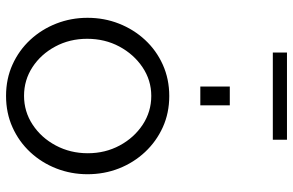

<svg xmlns="http://www.w3.org/2000/svg" viewBox="-187 -772 969 635"><g transform="rotate(90 297.5 -454.5)"><path d="M297.2 10Q240.6 10 193.5 -11.4Q146.4 -32.7 111.6 -70.2Q76.9 -107.7 57.9 -156.4Q38.9 -205.2 38.9 -259.4Q38.9 -314.7 58.1 -363.4Q77.2 -412.1 111.9 -449.6Q146.6 -487.1 194.1 -508.5Q241.6 -529.8 297.6 -529.8Q353.6 -529.8 400.7 -508.5Q447.8 -487.1 482.9 -449.6Q517.9 -412.1 537.1 -363.4Q556.2 -314.7 556.2 -259.4Q556.2 -205.2 537.2 -156.4Q518.2 -107.7 483.4 -70.2Q448.5 -32.7 401.2 -11.4Q353.9 10 297.2 10ZM108.3 -258.2Q108.3 -200.3 133.9 -152.8Q159.5 -105.2 202.1 -77.4Q244.8 -49.5 296.9 -49.5Q349.1 -49.5 392.2 -77.9Q435.4 -106.2 461.1 -154.4Q486.8 -202.6 486.8 -260.4Q486.8 -318.2 461.1 -365.9Q435.4 -413.6 392.3 -442Q349.2 -470.3 297.2 -470.3Q245.4 -470.3 202.5 -441.4Q159.5 -412.5 133.9 -364.7Q108.3 -316.9 108.3 -258.2ZM266.1 -632.5V-730H328.4V-632.5ZM153.7 -872.3V-919.1H442.2V-872.3Z"/></g></svg>

Font: Raleway Thin
Style: Regular
Weight: 100
Designer: Matt McInerney, Pablo Impallari, Rodrigo Fuenzalida
Foundry: Matt McInerney, Pablo Impallari, Rodrigo Fuenzalida
Version: Version 4.026